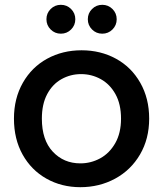

<svg xmlns="http://www.w3.org/2000/svg" viewBox="-20 -769 678 798"><path d="M314 9Q236 9 173 -26.5Q110 -62 74 -126.5Q38 -191 38 -276Q38 -360 75 -425Q112 -490 176 -525Q240 -560 319 -560Q398 -560 462 -525Q526 -490 563 -425Q600 -360 600 -276Q600 -192 562 -127Q524 -62 458.5 -26.5Q393 9 314 9ZM314 -90Q358 -90 396.5 -111Q435 -132 459 -174Q483 -216 483 -276Q483 -336 460 -377.5Q437 -419 399 -440Q361 -461 317 -461Q273 -461 235.5 -440Q198 -419 176 -377.5Q154 -336 154 -276Q154 -187 199.5 -138.5Q245 -90 314 -90ZM233 -629Q208 -629 190.5 -646.5Q173 -664 173 -689Q173 -714 190.5 -731.5Q208 -749 233 -749Q258 -749 275.5 -731.5Q293 -714 293 -689Q293 -664 275.5 -646.5Q258 -629 233 -629ZM405 -629Q380 -629 362.5 -646.5Q345 -664 345 -689Q345 -714 362.5 -731.5Q380 -749 405 -749Q430 -749 447.5 -731.5Q465 -714 465 -689Q465 -664 447.5 -646.5Q430 -629 405 -629Z"/></svg>

Font: MSTAGE Medium
Style: Regular
Weight: 500
Designer: Ninad Kale (Devanagari), Jonny Pinhorn (Latin)
Foundry: Indian Type Foundry
Version: 4.004